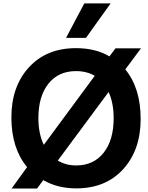

<svg xmlns="http://www.w3.org/2000/svg" viewBox="-20 -1052 858 1111"><path d="M419.9 -773.4Q533.2 -773.4 613.3 -725.6L648.4 -772.5H795.9L705.1 -650.4Q793.9 -542 793.9 -363.3Q793.9 -184.6 692.9 -73.2Q591.8 38.1 420.9 38.1Q312.5 38.1 230.5 -9.8L194.3 39.1H46.9L136.7 -85Q45.9 -194.3 45.9 -373Q45.9 -551.8 147.5 -662.6Q249 -773.4 419.9 -773.4ZM202.1 -368.2Q202.1 -279.3 233.4 -213.9L528.3 -613.3Q481.4 -640.6 419.9 -640.6Q318.4 -640.6 260.3 -567.9Q202.1 -495.1 202.1 -368.2ZM314.5 -123Q360.4 -94.7 420.9 -94.7Q521.5 -94.7 579.6 -168Q637.7 -241.2 637.7 -368.2Q637.7 -456.1 608.4 -519.5ZM362.3 -833 467.8 -1032.2H620.1L477.5 -833Z"/></svg>

Font: GenEi M Gothic v2 Bold
Style: Regular
Weight: 700
Version: Version 2.0